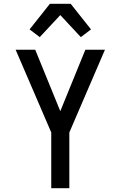

<svg xmlns="http://www.w3.org/2000/svg" viewBox="-20 -999 640 1019"><path d="M252 0V-296L63 -735H167L300 -409L433 -735H537L348 -296V0ZM191 -802 137 -843 245 -979H355L463 -843L409 -802L300 -919Z"/></svg>

Font: Iosevka Medium Extended
Style: Regular
Weight: 500
Width: 7
Monospace: yes
Designer: Belleve Invis
Foundry: Belleve Invis
Version: Version 32.5.0; ttfautohint (v1.8.4)